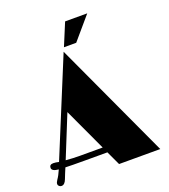

<svg xmlns="http://www.w3.org/2000/svg" viewBox="-158 -997 978 1114"><g transform="rotate(-20 331.0 -440.0)"><path d="M208.5 -86.9Q119.1 -86.9 86.4 -88.4L72.3 -54.7Q65.9 -40.5 60.5 -24.9Q49.3 5.4 29.3 5.4Q20 5.4 14.2 -0.5Q8.3 -6.3 8.3 -12.7Q8.3 -23.4 17.6 -36.6Q32.2 -57.1 46.4 -90.3Q4.4 -94.2 4.4 -114.7Q4.4 -135.3 28.3 -135.3Q43 -135.3 62.5 -130.4L306.2 -722.2L640.1 0H385.7L345.2 -86.9ZM102.1 -126.5Q148.9 -122.6 186 -122.6H329.1L207 -385.7ZM374.5 -884.8H511.2L392.6 -746.1H316.9Z"/></g></svg>

Font: Limelight
Style: Regular
Weight: 400
Designer: Nicole Fally
Foundry: Nicole Fally
Version: Version 1.002